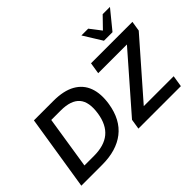

<svg xmlns="http://www.w3.org/2000/svg" viewBox="-158 -1318 1698 1698"><g transform="rotate(-45 691.0 -469.5)"><path d="M38 0 150 -705H394Q522 -705 600.5 -660.5Q679 -616 709 -534Q739 -452 721 -338Q694 -169 585.5 -84.5Q477 0 299 0ZM184 -107H303Q431 -107 502.5 -166Q574 -225 593 -346Q613 -476 560 -537.5Q507 -599 379 -599H261ZM752 0 767 -95 1242 -639 1236 -598H847L864 -705H1382L1367 -611L891 -67L897 -107H1300L1283 0ZM1086 -765 978 -939H1063L1143 -835L1244 -939H1335L1193 -765Z"/></g></svg>

Font: Mulish ExtraLight
Style: Bold Italic
Weight: 700
Italic angle: -9°
Version: Version 3.603